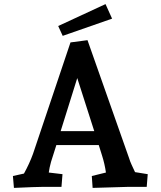

<svg xmlns="http://www.w3.org/2000/svg" viewBox="-20 -912 785 937"><path d="M43 -53 97 -65Q124 -114 141 -161L324 -705L407 -716L610 -140Q614 -126 622.5 -107.5Q631 -89 639 -72L701 -62L696 0H603L432 5L428 -53L497 -70Q491 -112 478 -153L462 -204H255L229 -122Q221 -93 218 -70L285 -62L280 0H186Q158 0 48 5ZM440 -272 357 -531 276 -272ZM264 -785 495 -892 527 -821 286 -737Z"/></svg>

Font: Andada Pro
Style: Bold
Weight: 700
Designer: Carolina Giovagnoli
Foundry: Huerta Tipografica
Version: Version 3.005; ttfautohint (v1.8.4)